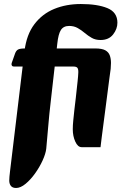

<svg xmlns="http://www.w3.org/2000/svg" viewBox="-20 -716 616 955"><path d="M60 219Q42 219 34 208.5Q26 198 26 182Q26 167 30 135L102 -463Q112 -544 151 -595.5Q190 -647 249.5 -671.5Q309 -696 382 -696Q465 -696 514.5 -675.5Q564 -655 564 -603Q564 -572 542.5 -544.5Q521 -517 480 -517Q455 -517 436.5 -527.5Q418 -538 401.5 -552Q385 -566 366.5 -576.5Q348 -587 324 -587Q296 -587 283 -567Q270 -547 265 -499L232 -208Q225 -149 220 -88.5Q215 -28 210 24Q207 49 192 82Q177 115 154.5 146.5Q132 178 107 198.5Q82 219 60 219ZM386 16Q367 16 354.5 -11.5Q342 -39 342 -73Q342 -93 344.5 -117.5Q347 -142 350 -170Q353 -198 357 -229Q361 -260 366 -312Q369 -340 369.5 -356Q370 -372 365 -378.5Q360 -385 345 -385L454 -475Q487 -475 503.5 -466Q520 -457 526 -440.5Q532 -424 532 -403Q532 -389 530.5 -373.5Q529 -358 524 -326L505 -179Q499 -130 494 -95Q489 -60 486 -33.5Q483 -7 480 16ZM49 -385Q42 -385 39 -390Q36 -395 38 -402L55 -450Q60 -464 69.5 -469.5Q79 -475 106 -475H454L423 -385Z"/></svg>

Font: Alkatra
Style: Regular
Weight: 400
Designer: Suman Bhandary
Version: Version 1.100;gftools[0.9.22]